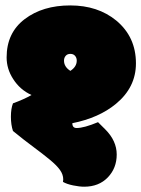

<svg xmlns="http://www.w3.org/2000/svg" viewBox="-20 -684 531 722"><path d="M4.9 -468.3Q4.9 -424.8 29.3 -387.2Q55.2 -346.2 98.6 -326.7Q69.3 -310.1 28.8 -295.4Q21 -275.4 21 -245.1Q21 -214.8 28.8 -191.4Q71.3 -156.7 106 -131.1Q140.6 -105.5 166.7 -84Q192.9 -62.5 205.3 -45.2Q217.8 -27.8 217.8 -9.3Q217.8 -6.8 216.8 0Q231 8.3 254.9 13.2Q278.8 18.1 296.4 18.1Q351.6 18.1 385.3 -16.8Q418.9 -51.8 418.9 -103Q418.9 -154.3 376 -197.3L348.6 -224.6Q295.9 -202.6 268.1 -202.6Q252 -202.6 252 -220.7Q352.1 -240.7 416 -293.5Q491.2 -355.5 491.2 -445.8Q491.2 -545.4 417 -606.9Q347.7 -663.6 244.1 -663.6Q140.6 -663.6 72.8 -612.1Q4.9 -560.5 4.9 -468.3ZM220.7 -456.1Q220.7 -466.8 227.1 -474.1Q233.4 -481.4 244.6 -481.4Q255.9 -481.4 262.2 -474.1Q268.6 -466.8 268.6 -456.1Q268.6 -433.1 244.6 -417.5Q220.7 -432.6 220.7 -456.1Z"/></svg>

Font: Friends & Family
Style: Regular
Weight: 400
Designer: Sarang Kulkarni, Maithili Shingre, Noopur Datye
Foundry: Ek Type
Version: Version 1.000;hotconv 1.0.117;makeotfexe 2.5.65602